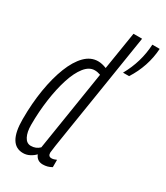

<svg xmlns="http://www.w3.org/2000/svg" viewBox="-187 -819 783 908"><g transform="rotate(30 204.0 -365.0)"><path d="M202 10Q170 10 158 -20Q147 -8 130 1Q113 10 94 10Q13 10 13 -128Q13 -215 25.5 -290.5Q38 -366 60.5 -423Q83 -480 114.5 -512Q146 -544 186 -544Q207 -544 232 -534L265 -740H312Q281 -545 260.5 -414.5Q240 -284 227.5 -207Q215 -130 210 -95.5Q205 -61 205 -57Q205 -36 223 -36Q230 -36 236.5 -38Q243 -40 250 -43V-3Q228 10 202 10ZM109 -38Q137 -38 156 -57L225 -493Q216 -496 209 -497.5Q202 -499 193 -499Q163 -499 138.5 -468Q114 -437 97 -384Q80 -331 70.5 -264Q61 -197 61 -125Q61 -86 73.5 -62Q86 -38 109 -38ZM314 -556Q363 -643 368 -740H408Q405 -691 389.5 -644.5Q374 -598 347 -556Z"/></g></svg>

Font: Georama ExtraCondensed Light
Style: Italic
Weight: 300
Width: 2
Italic angle: -9°
Designer: Jean-Baptiste Levee
Foundry: Production Type
Version: Version 1.000